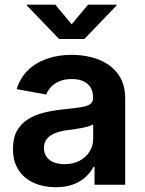

<svg xmlns="http://www.w3.org/2000/svg" viewBox="-20 -786 617 817"><path d="M217.3 10.7Q165.5 10.7 124 -7.8Q82.5 -26.4 58.8 -62.7Q35.2 -99.1 35.2 -152.8Q35.2 -199.2 52.2 -229.5Q69.3 -259.8 98.6 -278.3Q127.9 -296.9 165 -306.2Q202.1 -315.4 242.2 -319.8Q289.6 -324.7 318.8 -328.9Q348.1 -333 362.1 -341.8Q376 -350.6 376 -368.7V-371.1Q376 -396 365.5 -413.6Q355 -431.2 335 -440.4Q314.9 -449.7 285.2 -449.7Q255.4 -449.7 233.4 -440.4Q211.4 -431.2 197.3 -416.3Q183.1 -401.4 176.8 -383.8L50.8 -406.7Q65.9 -455.1 99.1 -487.3Q132.3 -519.5 179.9 -536.1Q227.5 -552.7 285.2 -552.7Q326.7 -552.7 366.9 -543Q407.2 -533.2 440.2 -511.5Q473.1 -489.7 492.9 -454.1Q512.7 -418.5 512.7 -366.2V0H382.3V-75.7H377.4Q364.7 -51.3 343 -31.7Q321.3 -12.2 290 -0.7Q258.8 10.7 217.3 10.7ZM254.4 -87.4Q291.5 -87.4 318.8 -102.1Q346.2 -116.7 361.3 -141.4Q376.5 -166 376.5 -195.3V-257.3Q370.1 -252.4 356.2 -248.3Q342.3 -244.1 325.2 -241Q308.1 -237.8 291.3 -235.4Q274.4 -232.9 262.2 -231.4Q234.4 -227.5 212.9 -218.8Q191.4 -210 179.2 -194.8Q167 -179.7 167 -155.8Q167 -133.8 178.2 -118.4Q189.5 -103 209.2 -95.2Q229 -87.4 254.4 -87.4ZM215.3 -766.1 285.2 -682.6 354.5 -766.1H475.6V-762.2L338.9 -620.1H231.4L94.7 -762.2V-766.1Z"/></svg>

Font: Inter
Style: 650
Weight: 650
Designer: Rasmus Andersson
Foundry: rsms
Version: Version 4.001;git-66647c0bb